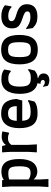

<svg xmlns="http://www.w3.org/2000/svg" viewBox="1201 -1857 872 3314"><g transform="rotate(-90 1637.0 -200.0)"><path d="M549 -301Q549 -150 491.5 -71Q434 8 327 8Q290 8 252.5 -10.5Q215 -29 196 -59V50L204 200H66L75 50V-451L66 -600H183L188 -570Q213 -590 251.5 -601Q290 -612 335 -612Q442 -612 495.5 -536.5Q549 -461 549 -301ZM424 -301Q424 -378 413 -419Q402 -460 376 -476.5Q350 -493 302 -493Q235 -493 196 -476V-144Q214 -127 245.5 -117.5Q277 -108 312 -108Q354 -108 378.5 -126.5Q403 -145 413.5 -186.5Q424 -228 424 -301Z M1026 -593 1006 -487 993 -478Q980 -487 956 -492.5Q932 -498 902 -498Q834 -498 794 -441V-150L802 0H664L673 -150V-455L664 -600H774L791 -535Q817 -571 852.5 -589Q888 -607 929 -607Q993 -607 1026 -593Z M1082 -301Q1082 -453 1145 -534.5Q1208 -616 1335 -616Q1457 -616 1516.5 -553Q1576 -490 1586 -353L1559 -252H1209Q1212 -197 1227 -166Q1242 -135 1273.5 -121Q1305 -107 1360 -107Q1425 -107 1475.5 -120Q1526 -133 1551 -154L1568 -145L1541 -39Q1504 -11 1456.5 0.5Q1409 12 1335 12Q1201 12 1141.5 -67Q1082 -146 1082 -301ZM1462 -347Q1461 -425 1432 -461Q1403 -497 1339 -497Q1271 -497 1241.5 -463Q1212 -429 1208 -347Z M1947 15 1945 22Q2026 45 2026 117Q2026 163 1994.5 189.5Q1963 216 1911 216Q1881 216 1855 208.5Q1829 201 1812 187L1796 108L1803 104Q1824 123 1840.5 130.5Q1857 138 1875 138Q1892 138 1903 128.5Q1914 119 1914 103Q1914 83 1896 73Q1878 63 1847 63L1858 11Q1674 -24 1674 -295Q1674 -447 1736 -529.5Q1798 -612 1920 -612Q1985 -612 2022.5 -601Q2060 -590 2095 -564L2076 -456L2060 -449Q2037 -473 2008.5 -483Q1980 -493 1933 -493Q1861 -493 1830 -446.5Q1799 -400 1799 -295Q1799 -222 1812 -181Q1825 -140 1856 -122Q1887 -104 1944 -104Q1995 -104 2026 -114.5Q2057 -125 2086 -151L2103 -143L2076 -37Q2042 -10 2014 1.5Q1986 13 1947 15Z M2183 -301Q2183 -459 2244 -537.5Q2305 -616 2437 -616Q2569 -616 2630 -537.5Q2691 -459 2691 -301Q2691 -143 2630 -63.5Q2569 16 2437 16Q2305 16 2244 -63.5Q2183 -143 2183 -301ZM2566 -300Q2566 -378 2555 -420Q2544 -462 2516.5 -479.5Q2489 -497 2437 -497Q2385 -497 2357.5 -479.5Q2330 -462 2319 -420Q2308 -378 2308 -300Q2308 -222 2319 -180Q2330 -138 2357.5 -120.5Q2385 -103 2437 -103Q2489 -103 2516.5 -120.5Q2544 -138 2555 -180Q2566 -222 2566 -300Z M2809 -71 2792 -181 2806 -185Q2850 -149 2899 -130Q2948 -111 2997 -111Q3050 -111 3073.5 -123.5Q3097 -136 3097 -164Q3097 -191 3070.5 -209Q3044 -227 2969 -251Q2906 -271 2870.5 -294Q2835 -317 2819.5 -348.5Q2804 -380 2804 -429Q2804 -517 2858 -565Q2912 -613 3012 -613Q3073 -613 3119.5 -598Q3166 -583 3204 -551L3184 -440L3169 -436Q3151 -462 3108 -478Q3065 -494 3021 -494Q2929 -494 2929 -438Q2929 -418 2939.5 -404Q2950 -390 2975.5 -378Q3001 -366 3052 -351Q3143 -324 3182 -282.5Q3221 -241 3221 -171Q3221 -83 3166.5 -36.5Q3112 10 3009 10Q2943 10 2898 -8.5Q2853 -27 2809 -71Z"/></g></svg>

Font: Farro Medium
Style: Regular
Weight: 500
Designer: Aceler Chua
Foundry: Grayscale Limited
Version: Version 1.101